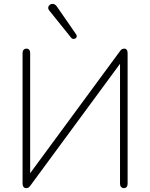

<svg xmlns="http://www.w3.org/2000/svg" viewBox="-20 -961 772 987"><path d="M96 -17V-689Q96 -699 101.5 -705Q107 -711 116 -711Q125 -711 130 -705Q135 -699 135 -689V-42H114L596 -697Q601 -705 606.5 -708Q612 -711 619 -711Q627 -711 631.5 -705Q636 -699 636 -688V-16Q636 -6 631 0Q626 6 617 6Q608 6 602.5 0Q597 -6 597 -16V-663H619L137 -8Q131 0 127 3Q123 6 114 6Q106 6 101 0Q96 -6 96 -17ZM272 -928 371 -785Q377 -776 373 -769Q369 -762 360 -761Q351 -760 345 -768L234 -906Q224 -918 230 -929Q236 -940 249 -941Q262 -942 272 -928Z"/></svg>

Font: SN Pro Thin
Style: Regular
Weight: 200
Designer: Tobias Whetton
Foundry: Supernotes
Version: Version 1.003;Glyphs 3.3 (3324)